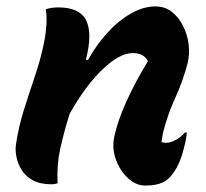

<svg xmlns="http://www.w3.org/2000/svg" viewBox="-20 -567 640 597"><path d="M122 -538Q139 -544 161 -544Q228 -544 248 -503.5Q268 -463 247 -381H254Q278 -425 312 -463Q346 -501 385.5 -524Q425 -547 463 -547Q493 -547 514.5 -530Q536 -513 549.5 -486Q563 -459 566.5 -429Q570 -399 564 -373Q549 -315 525.5 -264Q502 -213 487 -155Q486 -147 484.5 -140Q483 -133 482 -125Q486 -124 489.5 -123.5Q493 -123 497 -123Q509 -123 525 -131Q541 -139 555 -155H561Q560 -146 558.5 -136Q557 -126 553 -111Q546 -82 537.5 -62.5Q529 -43 520 -31Q507 -10 486.5 0Q466 10 431 10Q403 10 378 -13Q353 -36 340.5 -70.5Q328 -105 335 -141Q346 -192 373.5 -252.5Q401 -313 440 -377Q427 -402 393 -402Q352 -402 299 -351.5Q246 -301 197 -214Q179 -158 167.5 -105.5Q156 -53 159 3Q150 6 140 6Q104 6 81 -7Q58 -20 46 -40.5Q34 -61 30.5 -82.5Q27 -104 30 -120Q38 -174 55 -227.5Q72 -281 90 -334.5Q108 -388 118 -440Q123 -466 124.5 -492Q126 -518 122 -538Z"/></svg>

Font: Recursive Mn Csl St
Style: Bold Italic
Weight: 700
Italic angle: -15°
Monospace: yes
Version: Version 1.079;hotconv 1.0.112;makeotfexe 2.5.65598; ttfautoh